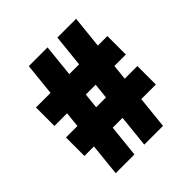

<svg xmlns="http://www.w3.org/2000/svg" viewBox="-195 -888 1036 1036"><g transform="rotate(-45 322.5 -370.0)"><path d="M321.5 0 398.5 -740H541.5L464.5 0ZM50 -185V-326H595V-185ZM103.5 0 180.5 -740H323.5L246.5 0ZM50 -414V-555H595V-414Z"/></g></svg>

Font: Encode Sans Condensed Thin ExtraBold
Style: Regular
Weight: 800
Version: Version 3.002